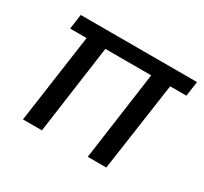

<svg xmlns="http://www.w3.org/2000/svg" viewBox="-109 -647 847 798"><g transform="rotate(30 314.0 -248.0)"><path d="M79 0 139 -425H60L70 -496H628L618 -425H540L479 0H390L449 -425H229L170 0Z"/></g></svg>

Font: Host Grotesk
Style: Italic
Weight: 400
Italic angle: -8°
Designer: Doğukan Karapınar based on Poppins by Indian Type Foundry, Jonny Pinhorn
Foundry: Element Type
Version: Version 1.001; ttfautohint (v1.8.4.7-5d5b)